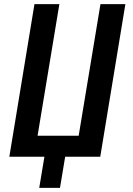

<svg xmlns="http://www.w3.org/2000/svg" viewBox="-20 -755 640 925"><path d="M269 150H169L194 0H25L146 -735H266L161 -101H359L464 -735H584L463 0H294Z"/></svg>

Font: Iosevka Extended Oblique
Style: Bold
Weight: 700
Width: 7
Italic angle: -9°
Monospace: yes
Designer: Belleve Invis
Foundry: Belleve Invis
Version: Version 32.5.0; ttfautohint (v1.8.4)